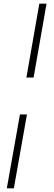

<svg xmlns="http://www.w3.org/2000/svg" viewBox="-20 -770 290 1040"><path d="M123 -350 193 -750H232L162 -350ZM17 250 88 -150H126L55 250Z"/></svg>

Font: Spectral Light
Style: Italic
Weight: 300
Italic angle: -10°
Designer: Jean-Baptiste Levee
Foundry: Production Type
Version: Version 2.001